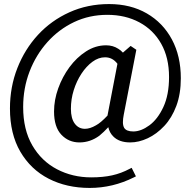

<svg xmlns="http://www.w3.org/2000/svg" viewBox="-20 -746 940 945"><path d="M497 -464Q465 -464 435 -442Q405 -420 381 -383.5Q357 -347 343 -302.5Q329 -258 329 -210.5Q329 -163 348 -137.5Q367 -112 398 -112Q423 -112 452 -129Q475 -141 509 -177L558 -432Q534 -464 497 -464ZM469 -78Q424 -45 371 -45Q318 -45 282 -83Q246 -121 246 -197Q246 -254 266.5 -311Q287 -368 322 -415.5Q357 -463 403.5 -493Q450 -523 502 -523Q536 -523 562 -506Q574 -499 585 -487L623 -520L651 -501L589 -181Q585 -161 585 -144.5Q585 -128 591 -117Q602 -99 636 -99Q674 -99 715 -129Q756 -159 784 -219Q812 -279 812 -367Q812 -462 773.5 -530.5Q735 -599 666 -636Q597 -673 508.5 -673Q420 -673 345 -637.5Q270 -602 213.5 -539Q157 -476 125.5 -394Q94 -312 94 -219Q94 -108 139 -30.5Q184 47 260.5 87Q337 127 429 127Q487 127 532 117Q577 107 618 85L628 80L649 122L639 127Q535 179 421.5 179Q308 179 219.5 133.5Q131 88 80 0.5Q29 -87 29 -212Q29 -318 65.5 -411Q102 -504 167 -574.5Q232 -645 321.5 -685.5Q411 -726 517 -726Q623 -726 702.5 -680Q782 -634 826 -552Q870 -470 870 -361Q870 -284 848 -225Q826 -166 788.5 -126Q751 -86 707 -65.5Q663 -45 621 -45Q566 -45 537 -75Q519 -93 513 -120Q491 -96 469 -78Z"/></svg>

Font: Early Summer Mincho Screen
Style: Regular
Weight: 400
Designer: GuiWonder
Version: Version 1.002